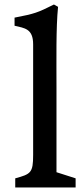

<svg xmlns="http://www.w3.org/2000/svg" viewBox="-20 -823 370 843"><path d="M46.9 0H312V-40L228 -66.9V-439.5C228 -559.1 225.6 -701.7 234.9 -793L216.8 -803.2C144.5 -767.1 132.8 -762.7 43.9 -745.6V-710C86.4 -699.7 125.5 -698.2 125.5 -628.4V-142.6C125.5 -64 115.2 -58.6 46.9 -40Z"/></svg>

Font: Donegal One
Style: Regular
Weight: 400
Designer: Gary Lonergan
Foundry: Sorkin Type Co.
Version: Version 1.004